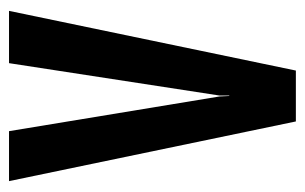

<svg xmlns="http://www.w3.org/2000/svg" viewBox="-142 -518 660 415"><g transform="rotate(-90 187.5 -310.0)"><path d="M133 0 4 -620H112L187 -165L188 -144H189V-165L259 -620H372L243 0Z"/></g></svg>

Font: Smooch Sans
Style: Bold
Weight: 700
Designer: Robert E. Leuschke
Foundry: Robert E. Leuschke
Version: Version 1.010